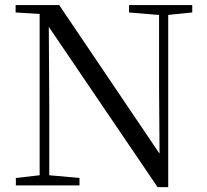

<svg xmlns="http://www.w3.org/2000/svg" viewBox="-20 -673 836 775"><path d="M177 -564.6 616 82.3H659V-612.7L756 -622.7V-652.6H501V-622.7L622.1 -612.6V-319.6L624 -52.6L218.9 -652.6H43V-622.7L140 -616.7V34.4L44 45.4V75.4H300.9V45.4L178.9 34.4V-243.7Z"/></svg>

Font: YuFanDanQingSong
Style: Regular
Weight: 100
Foundry: 余繁
Version: Version 1.0